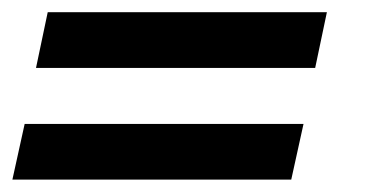

<svg xmlns="http://www.w3.org/2000/svg" viewBox="-48 -390 614 313"><path d="M465.8 -279.3H10.7L29.8 -370.1H484.9ZM426.8 -97.2H-27.8L-7.8 -188H446.8Z"/></svg>

Font: Anonymous Pro
Style: Bold Italic
Weight: 700
Italic angle: -12°
Monospace: yes
Designer: Mark Simonson
Version: Version 1.003